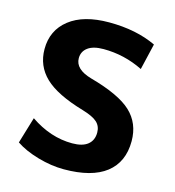

<svg xmlns="http://www.w3.org/2000/svg" viewBox="-111 -834 854 937"><g transform="rotate(15 316.0 -365.0)"><path d="M533 -560Q438 -607 333 -607Q281 -607 254 -587Q227 -567 227 -533Q227 -477 311 -453Q460 -412 520.5 -355Q581 -298 581 -208Q581 -102 509 -46Q437 10 296 10Q233 10 165 -9.5Q97 -29 51 -60L91 -193Q193 -123 303 -123Q355 -123 381.5 -144.5Q408 -166 408 -205Q408 -237 386.5 -257Q365 -277 311 -293Q174 -333 114 -390.5Q54 -448 54 -533Q54 -628 125.5 -684Q197 -740 326 -740Q463 -740 564 -692Z"/></g></svg>

Font: Mplus 1p ExtraBold
Style: Regular
Weight: 800
Version: Version 1.061